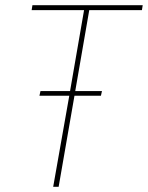

<svg xmlns="http://www.w3.org/2000/svg" viewBox="-20 -720 570 740"><path d="M185 0H206L267 -351H369L373 -369H270L324 -681H527L530 -700H105L102 -681H304L250 -369H136L132 -351H247Z"/></svg>

Font: Fixel Text 20240404 Thin
Style: Italic
Weight: 100
Width: 4
Italic angle: -10°
Designer: AlfaBravo + MacPaw
Foundry: Kyrylo Tkachov, Marchela Mozhyna, Serhii Makarenko, Maria Weinstein, Zakhar Kryvoshyya
Version: Version 1.211;Glyphs 3.2 (3225)